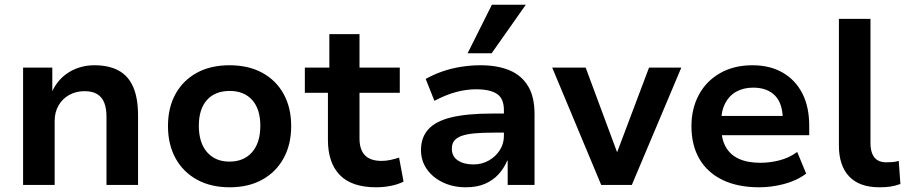

<svg xmlns="http://www.w3.org/2000/svg" viewBox="-20 -785 3851 815"><path d="M78 0V-498H202V-398Q227 -451 274.5 -479.5Q322 -508 381 -508Q442 -508 483.5 -485.5Q525 -463 545.5 -415.5Q566 -368 566 -295V0H432V-290Q432 -325 422.5 -349Q413 -373 392.5 -385.5Q372 -398 339 -398Q302 -398 273 -381.5Q244 -365 228 -336.5Q212 -308 212 -272V0Z M955 10Q875 10 816 -22.5Q757 -55 725 -113.5Q693 -172 693 -250Q693 -328 725 -386Q757 -444 815.5 -476Q874 -508 954 -508Q1035 -508 1093.5 -476Q1152 -444 1184 -386Q1216 -328 1216 -250Q1216 -172 1184 -113.5Q1152 -55 1093.5 -22.5Q1035 10 955 10ZM954 -99Q1015 -99 1050 -139Q1085 -179 1085 -251Q1085 -322 1050.5 -360.5Q1016 -399 955 -399Q893 -399 858.5 -360.5Q824 -322 824 -251Q824 -179 859 -139Q894 -99 954 -99Z M1577 10Q1473 10 1422.5 -42Q1372 -94 1372 -191V-391H1274V-498H1378V-640H1506V-498H1677V-391H1506V-197Q1506 -150 1529 -126Q1552 -102 1600 -102Q1618 -102 1637 -106Q1656 -110 1674 -116L1693 -14Q1669 -2 1638.5 4Q1608 10 1577 10Z M1958 10Q1903 10 1859.5 -11Q1816 -32 1791.5 -67.5Q1767 -103 1767 -148Q1767 -202 1798.5 -236.5Q1830 -271 1896.5 -287Q1963 -303 2069 -303H2137V-222H2075Q2029 -222 1995.5 -219Q1962 -216 1940.5 -208.5Q1919 -201 1908.5 -188Q1898 -175 1898 -154Q1898 -121 1923.5 -104Q1949 -87 1990 -87Q2025 -87 2054.5 -103.5Q2084 -120 2101.5 -147.5Q2119 -175 2119 -208V-317Q2119 -367 2089.5 -386.5Q2060 -406 2001 -406Q1960 -406 1916.5 -394.5Q1873 -383 1824 -357L1787 -450Q1821 -469 1858.5 -482Q1896 -495 1937.5 -501.5Q1979 -508 2020 -508Q2092 -508 2143 -486.5Q2194 -465 2221.5 -419.5Q2249 -374 2249 -301V0H2135V-103H2133Q2119 -70 2095.5 -44.5Q2072 -19 2038 -4.5Q2004 10 1958 10ZM1965 -559 2068 -765H2212L2067 -559Z M2532 0 2324 -498H2466L2602 -132H2597L2735 -498H2872L2662 0Z M3203 10Q3111 10 3046.5 -21.5Q2982 -53 2948.5 -111Q2915 -169 2915 -249Q2915 -324 2946.5 -382.5Q2978 -441 3036.5 -474.5Q3095 -508 3174 -508Q3248 -508 3302 -477Q3356 -446 3385.5 -389Q3415 -332 3415 -251V-211H3020V-293H3318L3303 -275Q3303 -345 3270 -379Q3237 -413 3177 -413Q3136 -413 3105.5 -396Q3075 -379 3058 -346Q3041 -313 3041 -265V-252Q3041 -197 3060 -162.5Q3079 -128 3116 -111Q3153 -94 3208 -94Q3248 -94 3289 -104.5Q3330 -115 3364 -140L3402 -48Q3362 -18 3308.5 -4Q3255 10 3203 10Z M3713 10Q3628 10 3584.5 -36Q3541 -82 3541 -167V-705H3675V-177Q3675 -151 3682.5 -132.5Q3690 -114 3705 -105Q3720 -96 3742 -96Q3756 -96 3768.5 -97Q3781 -98 3795 -102L3802 -4Q3780 4 3760 7Q3740 10 3713 10Z"/></svg>

Font: Nunito Sans 8pt
Style: Bold
Weight: 700
Version: Version 3.101;gftools[0.9.27]